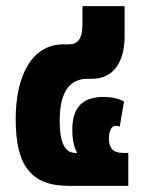

<svg xmlns="http://www.w3.org/2000/svg" viewBox="-20 -604 468 624"><path d="M203 0H397V-107H380C347 -107 334 -123 334 -154C334 -180 343 -195 356 -195C359 -195 365 -195 369 -192L383 -274C366 -284 343 -289 317 -289C247 -289 215 -254 215 -182C215 -153 220 -125 231 -107H225C191 -107 174 -139 174 -212C174 -305 206 -348 265 -348H280C346 -348 385 -399 385 -487V-584H248V-524C248 -479 233 -460 205 -460H187C82 -460 31 -356 31 -217C31 -72 76 0 203 0Z"/></svg>

Font: Noto Sans Thai ExtCond Blk
Style: Regular
Weight: 900
Width: 2
Designer: Monotype Design Team
Foundry: Monotype Imaging Inc.
Version: Version 2.002